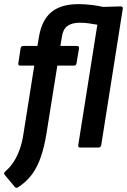

<svg xmlns="http://www.w3.org/2000/svg" viewBox="-37 -714 615 929"><path d="M240.4 -396.5 187.8 -67.6Q177.3 -3.1 160.4 46.1Q143.4 95.2 116.5 131.4Q89.5 167.5 48.4 193.3Q41.6 197 34.9 190.9L-14.4 131.8Q-21.5 124.3 -11.1 115.3Q12.6 94.7 29.6 68.3Q46.6 42 58.7 7.6Q70.9 -26.7 77.1 -70.1L128.8 -396.5H61.3Q50.2 -396.5 51.6 -407.6L62.8 -480.5Q65.1 -491.7 75.2 -491.7H144.1L151.3 -534.5Q164.7 -616.9 211.6 -655.4Q258.5 -694 341.3 -694Q376.4 -694 408.5 -689.8Q440.6 -685.6 461.9 -680.6L546.3 -683Q559.1 -683 557.1 -671.9L452.8 -11.8Q451.8 -6.7 448.8 -3.4Q445.8 0 440.4 0H351.7Q339.6 0 341.6 -11.8L434 -594.5Q413 -598.5 391.4 -601.2Q369.7 -604 349.1 -604Q310.5 -604 289 -588.1Q267.5 -572.2 262.6 -536.3L255.1 -491.7H334.9Q346.5 -491.7 345.4 -480.5L333.2 -407.6Q331.4 -396.5 321.4 -396.5Z"/></svg>

Font: Sofia Sans Semi Condensed
Style: Italic
Weight: 400
Italic angle: -9°
Designer: Botio Nikoltchev, Ani Petrova
Foundry: lettersoup
Version: Version 4.101